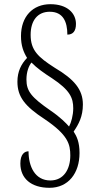

<svg xmlns="http://www.w3.org/2000/svg" viewBox="-20 -780 463 915"><path d="M216 115C306 115 359 45 359 -51C359 -102 346 -130 331 -153C355 -188 375 -225 375 -282C375 -353 334 -402 241 -457C161 -508 126 -541 126 -614C126 -682 159 -724 217 -724C281 -724 301 -676 301 -615C328 -615 342 -632 342 -666C342 -716 302 -760 220 -760C136 -760 80 -701 80 -608C80 -562 92 -532 109 -504C81 -475 63 -439 63 -391C63 -319 98 -274 193 -212C304 -137 315 -93 315 -39C315 26 284 80 220 80C147 80 116 14 116 -59C97 -59 77 -45 77 -1C77 70 128 115 216 115ZM309 -177C297 -191 267 -222 221 -253C130 -316 106 -345 106 -401C106 -437 117 -466 130 -482C155 -456 189 -432 228 -407C314 -350 329 -313 329 -264C329 -230 319 -195 309 -177Z"/></svg>

Font: Noto Serif Devanagari ExtraCondensed Light
Style: Regular
Weight: 300
Width: 2
Designer: Universal Thirst, Indian Type Foundry and the Monotype Design Team
Foundry: Monotype Imaging Inc.
Version: Version 2.004